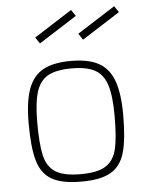

<svg xmlns="http://www.w3.org/2000/svg" viewBox="-53 -769 631 821"><g transform="rotate(-5 263.0 -358.5)"><path d="M60 -259Q60 -352 80 -406.5Q100 -461 144 -485Q188 -509 263 -509Q338 -509 382 -485Q426 -461 446 -406.5Q466 -352 466 -259Q466 -154 449.5 -97.5Q433 -41 389.5 -16Q346 9 263 9Q180 9 136.5 -16Q93 -41 76.5 -97.5Q60 -154 60 -259ZM429 -259Q429 -345 414 -391.5Q399 -438 363.5 -457.5Q328 -477 263 -477Q198 -477 162.5 -457.5Q127 -438 112 -391.5Q97 -345 97 -259Q97 -165 108.5 -116.5Q120 -68 155 -45.5Q190 -23 263 -23Q336 -23 371 -45.5Q406 -68 417.5 -116.5Q429 -165 429 -259ZM120 -622 283 -726 301 -699 138 -595ZM305 -622 468 -726 486 -699 323 -595Z"/></g></svg>

Font: Cairo ExtraLight
Style: Regular
Weight: 275
Designer: Mohamed Gaber, Accademia di Belle Arti di Urbino and others
Foundry: Kief Type Foundry, Accademia di Belle Arti di Urbino and others
Version: Version 3.011